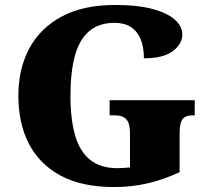

<svg xmlns="http://www.w3.org/2000/svg" viewBox="-20 -744 850 774"><path d="M440 10Q310 10 224.5 -36Q139 -82 96.5 -164.5Q54 -247 54 -358Q54 -466 98 -548.5Q142 -631 229 -677.5Q316 -724 444 -724Q534 -724 594 -708Q654 -692 684.5 -665Q715 -638 715 -605Q715 -568 677.5 -538.5Q640 -509 560 -509Q560 -557 546 -588.5Q532 -620 506 -636Q480 -652 442 -652Q378 -652 338.5 -617.5Q299 -583 281.5 -517.5Q264 -452 264 -358Q264 -264 282.5 -199Q301 -134 343 -100Q385 -66 454 -66Q465 -66 477.5 -67Q490 -68 504 -69V-206Q504 -231 498.5 -247Q493 -263 479.5 -271Q466 -279 441 -279H422V-340H765V-279H756Q735 -279 723.5 -271Q712 -263 708 -246Q704 -229 704 -202V-50Q640 -20 575.5 -5Q511 10 440 10Z"/></svg>

Font: Noto Serif Khmer Black
Style: Regular
Weight: 900
Version: Version 2.003